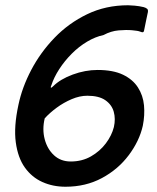

<svg xmlns="http://www.w3.org/2000/svg" viewBox="-20 -699 597 730"><path d="M229 11Q181 11 141 -7Q101 -25 74.5 -62Q48 -99 40 -158Q32 -217 50 -300Q64 -367 99 -433.5Q134 -500 187.5 -555.5Q241 -611 311.5 -645Q382 -679 467 -679Q475 -679 492 -677.5Q509 -676 526 -672Q534 -670 539.5 -665.5Q545 -661 541 -647Q538 -633 535 -618.5Q532 -604 529 -589Q528 -579 524.5 -577Q521 -575 512 -579Q505 -582 482.5 -584Q460 -586 431 -583.5Q402 -581 374 -566Q342 -559 311 -540.5Q280 -522 253 -495Q226 -468 205.5 -436.5Q185 -405 175 -374Q172 -368 173.5 -366Q175 -364 182 -371Q209 -398 256.5 -415.5Q304 -433 351 -433Q410 -433 447.5 -415Q485 -397 504.5 -366.5Q524 -336 527.5 -298.5Q531 -261 523 -221Q510 -163 469.5 -109Q429 -55 367.5 -22Q306 11 229 11ZM249 -85Q292 -85 326 -104.5Q360 -124 382.5 -154Q405 -184 413 -216Q420 -247 412.5 -274Q405 -301 380.5 -318Q356 -335 312 -335Q283 -335 252.5 -322Q222 -309 195.5 -289.5Q169 -270 150 -249Q140 -207 150 -169.5Q160 -132 185.5 -108.5Q211 -85 249 -85Z"/></svg>

Font: Glory SemiBold
Style: Italic
Weight: 600
Italic angle: -12°
Designer: Robert Leuschke
Foundry: Robert Leuschke
Version: Version 1.011